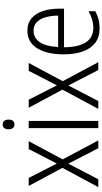

<svg xmlns="http://www.w3.org/2000/svg" viewBox="323 -1094 781 1468"><g transform="rotate(-90 714.0 -360.5)"><path d="M164 -274 26 -532H87L197 -317L308 -532H368L229 -272L374 0H314L196 -229L77 0H17Z M496 -731Q515 -731 524 -718.5Q533 -706 533 -686Q533 -641 496 -641Q478 -641 468.5 -653Q459 -665 459 -686Q459 -706 468 -718.5Q477 -731 496 -731ZM523 -532V0H468V-532Z M762 -274 624 -532H685L795 -317L906 -532H966L827 -272L972 0H912L794 -229L675 0H615Z M1213 -542Q1271 -542 1308.5 -509.5Q1346 -477 1363.5 -422.5Q1381 -368 1381 -303V-262H1086Q1087 -152 1124 -95Q1161 -38 1235 -38Q1299 -38 1362 -75V-23Q1333 -7 1301 1.5Q1269 10 1231 10Q1163 10 1119 -24Q1075 -58 1053.5 -120Q1032 -182 1032 -264Q1032 -391 1078 -466.5Q1124 -542 1213 -542ZM1213 -495Q1158 -495 1125.5 -448Q1093 -401 1088 -307H1328Q1328 -359 1316 -402Q1304 -445 1278.5 -470Q1253 -495 1213 -495Z"/></g></svg>

Font: Noto Sans Gurmukhi UI Condensed Light
Style: Regular
Weight: 300
Width: 3
Designer: Jelle Bosma - Monotype Design Team
Foundry: Monotype Imaging Inc.
Version: Version 2.004; ttfautohint (v1.8.4.7-5d5b)